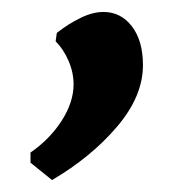

<svg xmlns="http://www.w3.org/2000/svg" viewBox="-20 -160 309 321"><path d="M31 112V95Q63 73 83 42Q103 11 103 -19Q103 -39 94.5 -58.5Q86 -78 73 -91L75 -105Q94 -120 114.5 -130Q135 -140 153 -140Q182 -140 200.5 -116Q219 -92 219 -51Q219 1 175.5 52Q132 103 67 141Z"/></svg>

Font: Alegreya
Style: Bold
Weight: 700
Designer: Juan Pablo del Peral
Foundry: Huerta Tipografica
Version: Version 2.008; ttfautohint (v1.8)